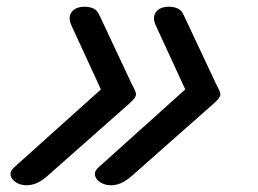

<svg xmlns="http://www.w3.org/2000/svg" viewBox="-20 -534 765 569"><path d="M59 15Q41 15 27.5 6.5Q14 -2 11.5 -14.5Q9 -27 23 -39L279 -269L191 -460Q181 -483 192.5 -498.5Q204 -514 231 -514Q246 -514 257.5 -508.5Q269 -503 276 -486L370 -286Q377 -273 380 -266Q383 -259 383 -254Q383 -247 374 -237.5Q365 -228 345 -211L121 -13Q104 2 89 8.5Q74 15 59 15ZM309 15Q291 15 277.5 6.5Q264 -2 261.5 -14.5Q259 -27 273 -39L529 -269L441 -460Q431 -483 442.5 -498.5Q454 -514 481 -514Q496 -514 507.5 -508.5Q519 -503 526 -486L620 -286Q627 -273 630 -266Q633 -259 633 -254Q633 -247 624 -237.5Q615 -228 595 -211L371 -13Q354 2 339 8.5Q324 15 309 15Z"/></svg>

Font: Playwrite NZ
Style: Regular
Weight: 400
Designer: Veronika Burian, José Scaglione
Foundry: TypeTogether
Version: Version 1.002